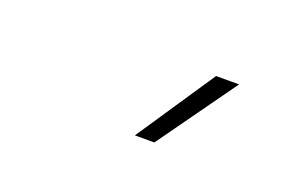

<svg xmlns="http://www.w3.org/2000/svg" viewBox="-39 -923 632 408"><g transform="rotate(20 276.5 -719.0)"><path d="M278 -630.5 397 -808H449L322 -630.5Z"/></g></svg>

Font: Encode Sans Semi Expanded ExtraLight
Style: Regular
Weight: 200
Width: 6
Designer: Multiple Designers
Foundry: Impallari Type
Version: Version 3.000; ttfautohint (v1.8.3) -l 8 -r 50 -G 200 -x 14 